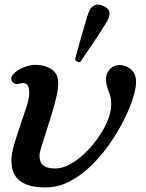

<svg xmlns="http://www.w3.org/2000/svg" viewBox="-20 -809 640 841"><path d="M178 12Q30 12 30 -104Q30 -135 42 -176Q54 -217 69 -260Q84 -303 96 -340.5Q108 -378 108 -402Q108 -431 97 -440Q86 -449 67 -443Q46 -436 34.5 -450.5Q23 -465 36 -481Q51 -501 81.5 -513Q112 -525 133 -525Q175 -525 205 -506Q235 -487 235 -444Q235 -419 226.5 -383Q218 -347 206 -307.5Q194 -268 182 -231Q170 -194 161.5 -166.5Q153 -139 153 -128Q153 -98 169.5 -84.5Q186 -71 222 -71Q254 -71 288 -90Q322 -109 353.5 -139.5Q385 -170 411 -207.5Q437 -245 452 -282Q467 -319 467 -350Q467 -377 462 -392.5Q457 -408 452 -420Q447 -432 445 -450Q441 -482 458.5 -503Q476 -524 505 -524Q532 -524 554 -505Q576 -486 576 -449Q576 -422 562 -378Q548 -334 522 -282Q496 -230 460 -178.5Q424 -127 379.5 -83.5Q335 -40 284.5 -14Q234 12 178 12ZM332.2 -538Q325.6 -535.4 318.2 -539.2Q310.8 -543 308.7 -548.7Q309.8 -552.8 315.3 -573.3Q320.8 -593.8 328.9 -622.7Q337 -651.6 345.6 -680.8Q354.1 -710 361 -733.1Q367.9 -756.1 372 -763.1Q379.1 -778.7 395 -786.2Q410.9 -793.6 432.2 -782.8Q456.6 -772.6 458.9 -756.6Q461.2 -740.6 454 -725Q450.5 -717.1 437.8 -697.1Q425.1 -677.1 408.3 -651.2Q391.5 -625.3 374.6 -600.6Q357.7 -575.8 345.7 -558.5Q333.8 -541.2 332.2 -538Z"/></svg>

Font: Zen Antique
Style: Regular
Weight: 400
Designer: Yoshimichi Ohira
Foundry: Positype
Version: Version 1.001